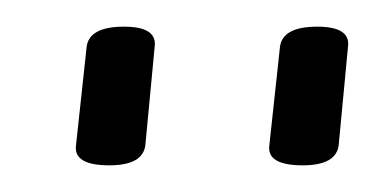

<svg xmlns="http://www.w3.org/2000/svg" viewBox="-20 -719 281 144"><path d="M207 -595Q180 -595 182 -610L190 -684Q192 -699 218 -699Q243 -699 241 -684L234 -610Q232 -595 207 -595ZM62 -595Q35 -595 37 -610L45 -684Q47 -699 73 -699Q98 -699 96 -684L89 -610Q87 -595 62 -595Z"/></svg>

Font: Asap Condensed Condensed ExtraLight
Style: Italic
Weight: 200
Width: 3
Italic angle: -6°
Designer: Pablo Cosgaya
Foundry: Omnibus-Type
Version: Version 3.001; ttfautohint (v1.8.4.7-5d5b)